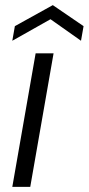

<svg xmlns="http://www.w3.org/2000/svg" viewBox="-20 -729 346 749"><path d="M28 0 119 -521H189L98 0ZM28 -570 38 -627 186 -709 306 -627 296 -570 177 -654Z"/></svg>

Font: DM Sans 10pt Light
Style: Italic
Weight: 300
Italic angle: -10°
Version: Version 4.004;gftools[0.9.30]